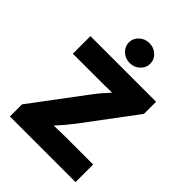

<svg xmlns="http://www.w3.org/2000/svg" viewBox="-267 -1096 1228 1228"><g transform="rotate(45 347.0 -481.5)"><path d="M49.8 0V-109.4L319.3 -469.2Q338.4 -494.6 359.9 -519.8Q381.3 -544.9 404.8 -570.3Q372.1 -568.8 339.1 -568.6Q306.2 -568.4 273.4 -568.4H50.8V-727.5H644.5V-618.2L380.9 -265.6Q360.4 -238.8 337.2 -211.4Q314 -184.1 289.1 -156.7Q326.2 -158.7 363.3 -158.9Q400.4 -159.2 437.5 -159.2H643.6V0ZM349.6 -783.2Q309.6 -783.2 281.2 -809.6Q252.9 -835.9 252.9 -873Q252.9 -910.6 281.2 -936.8Q309.6 -962.9 349.6 -962.9Q389.6 -962.9 418 -936.8Q446.3 -910.6 446.3 -873Q446.3 -835.9 418 -809.6Q389.6 -783.2 349.6 -783.2Z"/></g></svg>

Font: Inter Black
Style: Regular
Weight: 900
Designer: Rasmus Andersson
Foundry: rsms
Version: Version 4.000;git-a52131595